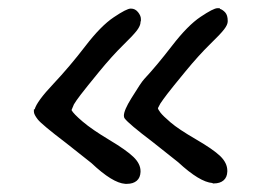

<svg xmlns="http://www.w3.org/2000/svg" viewBox="-20 -572 644 473"><path d="M301.8 -550.8C295.2 -550.8 281.4 -543.7 260.3 -529.5C239.1 -515.4 215.7 -491.6 190.2 -458.3C164.6 -424.9 138.3 -393.9 111.3 -365.2C84.3 -336.6 69 -315.8 65.4 -302.7H63.5V-296.9C63.5 -292.3 66.7 -285.9 73.2 -277.6C79.8 -269.3 102.7 -250.2 142.1 -220.2L205.1 -170.4C239.9 -137.5 267.7 -120.4 288.6 -119.1H289.1H293C303.1 -119.1 311 -121.7 316.9 -126.7C322.8 -131.8 325.8 -139 326.2 -148.4V-150.4C326.2 -162.4 320.4 -174.1 308.8 -185.3C297.3 -196.5 277.3 -210.6 249 -227.5C220.7 -244.5 198.9 -259.4 183.6 -272.5C168.3 -285.5 159.2 -294.9 156.2 -300.8L162.1 -314.9C165.4 -320.5 170.9 -328.4 178.7 -338.6C186.5 -348.9 201.4 -367.4 223.4 -394.3C245.4 -421.1 265.1 -443 282.5 -460C299.9 -476.9 311.5 -489.3 317.4 -497.1C323.2 -504.9 326.2 -511.7 326.2 -517.6V-519.5H327.1V-525.4C327.1 -530.6 324.8 -536.1 320.1 -542C315.3 -547.9 309.6 -550.8 302.7 -550.8ZM335.4 -377.4C330.2 -371.9 319.7 -356.1 303.7 -330.1C291.3 -310.2 285.2 -295.9 285.2 -287.1C285.2 -284.2 285.8 -281.9 287.1 -280.3C293.6 -271.5 316.4 -252.3 355.5 -222.7L418.9 -172.4C454.1 -139.8 482.3 -122.7 503.4 -121.1L504.4 -120.1H506.8C516.9 -120.1 524.9 -122.6 530.8 -127.7C536.6 -132.7 539.7 -140 540 -149.4V-151.4C540 -164.1 534.3 -176 522.7 -187.3C511.1 -198.5 491 -212.4 462.4 -229C433.8 -245.6 413.1 -259.4 400.4 -270.3C387.7 -281.2 379.3 -289.3 375.2 -294.7C371.2 -300 369.1 -303.7 369.1 -305.7L375 -316.9C378.6 -322.4 384.3 -330.3 392.1 -340.6C399.9 -350.8 414.9 -369.4 437 -396.2C459.1 -423.1 479.1 -445.1 496.8 -462.4C514.6 -479.7 526.4 -492.1 532.2 -499.8C538.1 -507.4 541 -514 541 -519.5V-520.5C541 -529.9 538.9 -536.9 534.7 -541.5C530.4 -546.1 526 -549 521.5 -550.3V-551.8H515.6C509.1 -551.8 495.3 -544.7 474.1 -530.5C453 -516.4 429.5 -492.6 403.8 -459.2C378.1 -425.9 355.3 -398.6 335.4 -377.4Z"/></svg>

Font: Drukaatie burti
Style: Regular
Weight: 400
Version: Version 0.14.4